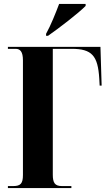

<svg xmlns="http://www.w3.org/2000/svg" viewBox="-20 -951 539 971"><path d="M213 -770H223C279 -809 379 -886 413 -921V-931H279C262 -886 237 -823 213 -780ZM20 0H341V-10H293C257 -10 247 -27 247 -68V-704H343C445 -704 475 -669 482 -554L484 -518H494L488 -714H20V-704H59C82 -704 96 -690 96 -646V-66C96 -23 84 -10 47 -10H20Z"/></svg>

Font: Noto Serif Display Condensed Extra
Style: Regular
Weight: 800
Width: 3
Designer: Monotype Design Team
Foundry: Monotype Imaging Inc.
Version: Version 1.900